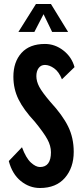

<svg xmlns="http://www.w3.org/2000/svg" viewBox="-20 -931 416 961"><path d="M205 -606Q185 -606 173.5 -590.5Q162 -575 162 -550Q162 -524 176.5 -496.5Q191 -469 232 -421Q293 -355 321 -298Q349 -241 349 -171Q349 -92 305 -41Q261 10 180 10Q127 10 84 -25Q41 -60 24 -125L90 -194Q110 -140 134.5 -117.5Q159 -95 180 -95Q235 -95 235 -169Q235 -201 217 -234Q199 -267 154 -322Q98 -382 72.5 -434Q47 -486 47 -547Q47 -621 87.5 -666Q128 -711 205 -711Q255 -711 297 -678.5Q339 -646 353 -595L290 -534Q275 -572 251 -589Q227 -606 205 -606ZM235 -911 321 -771H241L198 -860L152 -771H72L160 -911Z"/></svg>

Font: Gully ECD Medium
Style: Regular
Weight: 500
Width: 2
Designer: jaikishan Patel
Foundry: MagicType
Version: Version 1.000;Glyphs 3.2 (3242)